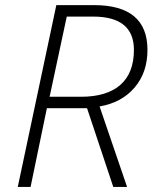

<svg xmlns="http://www.w3.org/2000/svg" viewBox="-20 -734 599 754"><path d="M164.1 -309.1 100.1 0H49.8L201.2 -713.9H349.1Q559.1 -713.9 559.1 -538.1Q559.1 -449.2 508.5 -390.1Q458 -331.1 371.1 -315.9Q469.2 -27.3 479 0H424.8L321.8 -309.1ZM174.8 -354H297.9Q399.4 -354 452.6 -400.6Q505.9 -447.3 505.9 -538.1Q505.9 -668.9 345.2 -668.9H242.2Z"/></svg>

Font: CAA NEO Sans Light
Style: Italic
Weight: 300
Italic angle: -12°
Version: Version 1.10